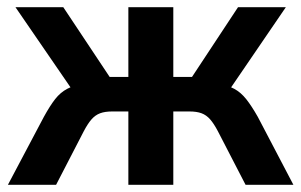

<svg xmlns="http://www.w3.org/2000/svg" viewBox="-20 -514 838 534"><path d="M2 0 102 -189Q119 -220 133.5 -238.5Q148 -257 167 -267Q186 -277 213 -281L194 -245L23 -494H156L285 -300H337V-494H462V-300H514L642 -494H775L605 -245L585 -281Q613 -277 631.5 -267Q650 -257 665 -238Q680 -219 697 -189L796 0H663L586 -149Q575 -170 564.5 -182Q554 -194 540.5 -199Q527 -204 507 -204H462V0H337V-204H292Q272 -204 258.5 -199Q245 -194 234.5 -182Q224 -170 213 -149L136 0Z"/></svg>

Font: Nunito Sans 10pt SemiCondensed
Style: Bold
Weight: 700
Width: 4
Designer: Vernon Adams
Foundry: Vernon Adams
Version: Version 3.101;gftools[0.9.27]